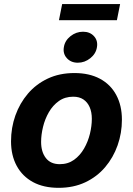

<svg xmlns="http://www.w3.org/2000/svg" viewBox="-20 -904 648 935"><path d="M265.6 10.7Q192.4 10.7 140.6 -17.3Q88.9 -45.4 61.3 -96.4Q33.7 -147.5 33.7 -215.8Q33.7 -281.7 54.9 -341.6Q76.2 -401.4 116 -448Q155.8 -494.6 212.9 -521.5Q270 -548.3 342.3 -548.3Q415 -548.3 466.8 -520.5Q518.6 -492.7 546.1 -441.4Q573.7 -390.1 573.7 -321.3Q573.7 -255.9 552.7 -196.3Q531.7 -136.7 491.9 -89.8Q452.1 -43 395 -16.1Q337.9 10.7 265.6 10.7ZM271 -104.5Q311 -104.5 340.6 -125.7Q370.1 -147 389.4 -180.7Q408.7 -214.4 418 -252.7Q427.2 -291 427.2 -325.2Q427.2 -357.9 416.7 -382.1Q406.2 -406.2 386.2 -419.7Q366.2 -433.1 336.4 -433.1Q296.4 -433.1 266.8 -412.1Q237.3 -391.1 218 -357.7Q198.7 -324.2 189.5 -285.9Q180.2 -247.6 180.2 -212.9Q180.2 -164.1 203.4 -134.3Q226.6 -104.5 271 -104.5ZM358.9 -598.6Q325.7 -598.6 305.7 -620.6Q285.6 -642.6 291 -674.3Q295.9 -706.1 323.2 -727.8Q350.6 -749.5 384.3 -749.5Q418 -749.5 437.7 -727.8Q457.5 -706.1 452.1 -674.3Q447.3 -642.6 419.9 -620.6Q392.6 -598.6 358.9 -598.6ZM564.9 -884.3 549.3 -805.7H267.1L282.7 -884.3Z"/></svg>

Font: Inter 17pt
Style: Bold Italic
Weight: 700
Italic angle: -9.3988°
Version: Version 4.001;git-66647c0bb